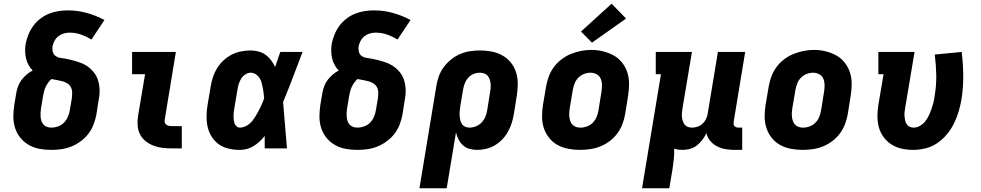

<svg xmlns="http://www.w3.org/2000/svg" viewBox="-20 -800 5290 1035"><path d="M258 8Q225 8 194 2.5Q163 -3 136.5 -18Q110 -33 90.5 -56.5Q71 -80 61.5 -109.5Q52 -139 52 -171Q52 -203 57 -235L68 -300Q71 -318 78 -336Q85 -354 96.5 -369.5Q108 -385 123.5 -398Q139 -411 156 -420Q143 -433 134 -449.5Q125 -466 120.5 -484.5Q116 -503 115.5 -523Q115 -543 118 -563Q123 -588 133 -613Q143 -638 159 -660Q175 -682 197 -699Q219 -716 244 -726Q269 -736 295 -740Q321 -744 346 -744Q399 -744 449 -730Q499 -716 543 -692L473 -587Q447 -603 417.5 -613.5Q388 -624 355 -624Q339 -624 323.5 -619.5Q308 -615 295 -605Q282 -595 274 -580Q266 -565 263 -550Q261 -535 264.5 -521Q268 -507 279.5 -498.5Q291 -490 305.5 -488Q320 -486 334 -483.5Q348 -481 362 -477.5Q376 -474 389.5 -470Q403 -466 416 -461Q429 -456 441 -449Q453 -442 463.5 -433Q474 -424 483 -413.5Q492 -403 498.5 -391Q505 -379 509 -365.5Q513 -352 515 -337.5Q517 -323 517 -309Q517 -295 515 -279.5Q513 -264 510 -250L500 -185Q495 -157 485 -130.5Q475 -104 458 -81Q441 -58 417 -40Q393 -22 366.5 -11Q340 0 312.5 4Q285 8 258 8ZM258 -112Q275 -112 293 -118.5Q311 -125 324.5 -138.5Q338 -152 345.5 -169.5Q353 -187 356 -204L367 -269Q369 -285 369 -300.5Q369 -316 362.5 -329Q356 -342 343.5 -350Q331 -358 316.5 -362Q302 -366 287 -368.5Q272 -371 257 -374Q247 -365 239 -353.5Q231 -342 225.5 -330Q220 -318 217 -305.5Q214 -293 212 -281L201 -216Q199 -204 198.5 -192Q198 -180 199 -168.5Q200 -157 204 -146Q208 -135 216 -127Q224 -119 235 -115.5Q246 -112 258 -112Z M907 0Q881 0 855.5 -3Q830 -6 807 -15Q784 -24 765 -39Q746 -54 735 -75.5Q724 -97 722 -123Q720 -149 724 -174L762 -400H692V-520H928L868 -155Q866 -147 868.5 -139.5Q871 -132 877 -127.5Q883 -123 891 -121.5Q899 -120 907 -120H960V0Z M1273 8Q1243 8 1213.5 1.5Q1184 -5 1160.5 -21.5Q1137 -38 1121.5 -62.5Q1106 -87 1099.5 -115.5Q1093 -144 1093.5 -174.5Q1094 -205 1099 -235L1116 -335Q1120 -361 1128.5 -386Q1137 -411 1151 -433.5Q1165 -456 1185.5 -475Q1206 -494 1230 -506Q1254 -518 1280 -523Q1306 -528 1331 -528Q1353 -528 1374.5 -522Q1396 -516 1412.5 -504Q1429 -492 1441.5 -475Q1454 -458 1463 -439Q1470 -459 1477 -479.5Q1484 -500 1491 -520H1611Q1585 -452 1559.5 -384.5Q1534 -317 1506 -250Q1512 -187 1516.5 -124.5Q1521 -62 1527 0H1407Q1407 -17 1407 -33.5Q1407 -50 1407 -67Q1394 -51 1379 -37Q1364 -23 1347 -12.5Q1330 -2 1311 3Q1292 8 1273 8ZM1273 -112Q1286 -112 1298.5 -117Q1311 -122 1322 -130.5Q1333 -139 1341.5 -150Q1350 -161 1357 -172.5Q1364 -184 1370.5 -196Q1377 -208 1383 -220Q1389 -232 1394 -244.5Q1399 -257 1404 -269Q1403 -284 1401 -298.5Q1399 -313 1396.5 -327Q1394 -341 1390 -355Q1386 -369 1378.5 -380.5Q1371 -392 1358.5 -400Q1346 -408 1331 -408Q1316 -408 1302 -398.5Q1288 -389 1279.5 -375Q1271 -361 1266.5 -346Q1262 -331 1260 -316L1243 -216Q1241 -205 1240 -195Q1239 -185 1239 -174.5Q1239 -164 1240 -154Q1241 -144 1244.5 -134.5Q1248 -125 1255.5 -118.5Q1263 -112 1273 -112Z M1908 8Q1875 8 1844 2.5Q1813 -3 1786.5 -18Q1760 -33 1740.5 -56.5Q1721 -80 1711.5 -109.5Q1702 -139 1702 -171Q1702 -203 1707 -235L1718 -300Q1721 -318 1728 -336Q1735 -354 1746.5 -369.5Q1758 -385 1773.5 -398Q1789 -411 1806 -420Q1793 -433 1784 -449.5Q1775 -466 1770.5 -484.5Q1766 -503 1765.5 -523Q1765 -543 1768 -563Q1773 -588 1783 -613Q1793 -638 1809 -660Q1825 -682 1847 -699Q1869 -716 1894 -726Q1919 -736 1945 -740Q1971 -744 1996 -744Q2049 -744 2099 -730Q2149 -716 2193 -692L2123 -587Q2097 -603 2067.5 -613.5Q2038 -624 2005 -624Q1989 -624 1973.5 -619.5Q1958 -615 1945 -605Q1932 -595 1924 -580Q1916 -565 1913 -550Q1911 -535 1914.5 -521Q1918 -507 1929.5 -498.5Q1941 -490 1955.5 -488Q1970 -486 1984 -483.5Q1998 -481 2012 -477.5Q2026 -474 2039.5 -470Q2053 -466 2066 -461Q2079 -456 2091 -449Q2103 -442 2113.5 -433Q2124 -424 2133 -413.5Q2142 -403 2148.5 -391Q2155 -379 2159 -365.5Q2163 -352 2165 -337.5Q2167 -323 2167 -309Q2167 -295 2165 -279.5Q2163 -264 2160 -250L2150 -185Q2145 -157 2135 -130.5Q2125 -104 2108 -81Q2091 -58 2067 -40Q2043 -22 2016.5 -11Q1990 0 1962.5 4Q1935 8 1908 8ZM1908 -112Q1925 -112 1943 -118.5Q1961 -125 1974.5 -138.5Q1988 -152 1995.5 -169.5Q2003 -187 2006 -204L2017 -269Q2019 -285 2019 -300.5Q2019 -316 2012.5 -329Q2006 -342 1993.5 -350Q1981 -358 1966.5 -362Q1952 -366 1937 -368.5Q1922 -371 1907 -374Q1897 -365 1889 -353.5Q1881 -342 1875.5 -330Q1870 -318 1867 -305.5Q1864 -293 1862 -281L1851 -216Q1849 -204 1848.5 -192Q1848 -180 1849 -168.5Q1850 -157 1854 -146Q1858 -135 1866 -127Q1874 -119 1885 -115.5Q1896 -112 1908 -112Z M2241 215 2332 -335Q2336 -362 2345.5 -388.5Q2355 -415 2372 -438Q2389 -461 2412 -479.5Q2435 -498 2461 -509Q2487 -520 2514 -524Q2541 -528 2568 -528Q2600 -528 2631 -522Q2662 -516 2688.5 -501Q2715 -486 2734 -462.5Q2753 -439 2762 -410Q2771 -381 2771 -349Q2771 -317 2766 -285L2750 -185Q2746 -161 2738.5 -137Q2731 -113 2718.5 -90.5Q2706 -68 2688 -49Q2670 -30 2648 -17Q2626 -4 2601.5 2Q2577 8 2553 8Q2531 8 2511 2.5Q2491 -3 2476 -16.5Q2461 -30 2452 -48Q2443 -66 2438 -86L2388 215ZM2511 -112Q2528 -112 2545.5 -119Q2563 -126 2576 -139.5Q2589 -153 2596 -170Q2603 -187 2606 -204L2622 -304Q2624 -316 2625 -328Q2626 -340 2624.5 -351.5Q2623 -363 2619 -374Q2615 -385 2607.5 -393Q2600 -401 2589 -404.5Q2578 -408 2566 -408Q2549 -408 2532 -401Q2515 -394 2503 -380Q2491 -366 2485 -349.5Q2479 -333 2476 -316L2462 -232Q2460 -219 2458.5 -206Q2457 -193 2457.5 -180.5Q2458 -168 2460.5 -155.5Q2463 -143 2469 -133Q2475 -123 2486.5 -117.5Q2498 -112 2511 -112Z M3106 8Q3074 8 3043 2Q3012 -4 2985.5 -18.5Q2959 -33 2940 -57Q2921 -81 2911.5 -110Q2902 -139 2902 -171Q2902 -203 2907 -235L2924 -335Q2929 -363 2939 -389.5Q2949 -416 2966.5 -439.5Q2984 -463 3008 -481Q3032 -499 3058.5 -509.5Q3085 -520 3112.5 -525.5Q3140 -531 3168 -531Q3200 -531 3230.5 -523.5Q3261 -516 3287.5 -501.5Q3314 -487 3333 -463Q3352 -439 3361.5 -410Q3371 -381 3371 -349Q3371 -317 3366 -285L3350 -185Q3345 -157 3335 -130.5Q3325 -104 3307.5 -80.5Q3290 -57 3266 -39Q3242 -21 3215.5 -10.5Q3189 0 3161 4Q3133 8 3106 8ZM3109 -112Q3127 -112 3144.5 -118.5Q3162 -125 3175.5 -138.5Q3189 -152 3196 -169.5Q3203 -187 3206 -204L3222 -304Q3225 -323 3225 -341Q3225 -359 3218.5 -375Q3212 -391 3196.5 -399.5Q3181 -408 3163 -408Q3145 -408 3127.5 -401Q3110 -394 3097 -380.5Q3084 -367 3077.5 -350Q3071 -333 3068 -316L3051 -216Q3049 -204 3048.5 -191.5Q3048 -179 3049.5 -167.5Q3051 -156 3055 -145.5Q3059 -135 3067 -127Q3075 -119 3086 -115.5Q3097 -112 3109 -112ZM3171 -570 3112 -630 3277 -780 3355 -700Z M3441 215 3543 -400H3515V-520H3710L3659 -216Q3657 -204 3656 -192.5Q3655 -181 3656 -169.5Q3657 -158 3660.5 -147.5Q3664 -137 3670.5 -128.5Q3677 -120 3687.5 -116Q3698 -112 3710 -112Q3725 -112 3740 -117Q3755 -122 3767 -133Q3779 -144 3786 -158.5Q3793 -173 3795 -188L3850 -520H3997L3935 -144Q3934 -137 3934.5 -131Q3935 -125 3939 -120.5Q3943 -116 3949 -114Q3955 -112 3961 -112H3981V8H3941Q3916 8 3891.5 4Q3867 0 3845.5 -11Q3824 -22 3809 -40Q3794 -58 3788 -82Q3779 -63 3766 -46Q3753 -29 3736.5 -16Q3720 -3 3699.5 2.5Q3679 8 3660 8Q3648 8 3636.5 6.5Q3625 5 3614 2Q3615 28 3612.5 54.5Q3610 81 3606 107L3588 215Z M4306 8Q4274 8 4243 2Q4212 -4 4185.5 -18.5Q4159 -33 4140 -57Q4121 -81 4111.5 -110Q4102 -139 4102 -171Q4102 -203 4107 -235L4124 -335Q4129 -363 4139 -389.5Q4149 -416 4166.5 -439.5Q4184 -463 4208 -481Q4232 -499 4258.5 -509.5Q4285 -520 4312.5 -525.5Q4340 -531 4368 -531Q4400 -531 4430.5 -523.5Q4461 -516 4487.5 -501.5Q4514 -487 4533 -463Q4552 -439 4561.5 -410Q4571 -381 4571 -349Q4571 -317 4566 -285L4550 -185Q4545 -157 4535 -130.5Q4525 -104 4507.5 -80.5Q4490 -57 4466 -39Q4442 -21 4415.5 -10.5Q4389 0 4361 4Q4333 8 4306 8ZM4309 -112Q4327 -112 4344.5 -118.5Q4362 -125 4375.5 -138.5Q4389 -152 4396 -169.5Q4403 -187 4406 -204L4422 -304Q4425 -323 4425 -341Q4425 -359 4418.5 -375Q4412 -391 4396.5 -399.5Q4381 -408 4363 -408Q4345 -408 4327.5 -401Q4310 -394 4297 -380.5Q4284 -367 4277.5 -350Q4271 -333 4268 -316L4251 -216Q4249 -204 4248.5 -191.5Q4248 -179 4249.5 -167.5Q4251 -156 4255 -145.5Q4259 -135 4267 -127Q4275 -119 4286 -115.5Q4297 -112 4309 -112Z M4902 8Q4871 8 4841 1.5Q4811 -5 4786 -21Q4761 -37 4743.5 -60.5Q4726 -84 4718 -112.5Q4710 -141 4710 -172.5Q4710 -204 4715 -235L4743 -400H4715V-520H4910L4859 -216Q4857 -204 4856 -193Q4855 -182 4856 -171Q4857 -160 4859.5 -149.5Q4862 -139 4868 -130Q4874 -121 4884 -116.5Q4894 -112 4905 -112Q4922 -112 4939 -121.5Q4956 -131 4967.5 -146Q4979 -161 4987 -177.5Q4995 -194 5001 -211.5Q5007 -229 5011.5 -246Q5016 -263 5018 -281Q5028 -338 5027 -394Q5026 -450 5019 -506L5164 -520Q5172 -456 5172.5 -392.5Q5173 -329 5163 -264Q5157 -231 5147.5 -198.5Q5138 -166 5122.5 -134.5Q5107 -103 5084 -75.5Q5061 -48 5031.5 -28Q5002 -8 4968.5 0Q4935 8 4902 8Z"/></svg>

Font: Iosevka Etoile Heavy Oblique
Style: Regular
Weight: 900
Italic angle: -9°
Designer: Belleve Invis
Foundry: Belleve Invis
Version: Version 15.5.2; ttfautohint (v1.8.4)